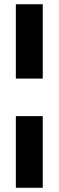

<svg xmlns="http://www.w3.org/2000/svg" viewBox="-20 -806 274 899"><path d="M54.2 -438V-786.1H180.2V-438ZM54.2 73.2V-262.2H180.2V73.2Z"/></svg>

Font: SimahzazaarabicW05-Bold
Style: Regular
Weight: 700
Designer: Ahmed zaza
Foundry: Ahmed zaza
Version: Version 1.001